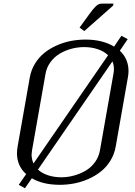

<svg xmlns="http://www.w3.org/2000/svg" viewBox="-20 -1010 748 1060"><path d="M686 -582.5 618.7 -200.2Q611.3 -158.7 590.1 -123.8Q568.8 -88.9 538.6 -64.5Q508.3 -40 470.5 -22.9Q432.6 -5.9 392.3 2.2Q352.1 10.3 310.5 10.3Q217.3 10.3 155.8 -25.9L117.7 29.3L83.5 10.3L124.5 -48.8Q74.2 -93.3 73.7 -163.1Q73.7 -180.7 77.1 -200.2L144.5 -582.5Q151.9 -624 173.3 -658.9Q194.8 -693.8 224.9 -718Q254.9 -742.2 292.7 -759Q330.6 -775.9 370.6 -783.7Q410.6 -791.5 452.1 -791.5Q545.4 -791.5 609.9 -752.9L650.4 -812.5L685.1 -793.9L641.6 -730Q689.5 -685.1 689.5 -617.7Q689.5 -600.6 686 -582.5ZM531.7 -179.2 606.4 -603Q608.9 -616.2 608.9 -628.9Q608.9 -652.3 600.6 -670.9L189.5 -73.7Q211.9 -53.2 245.8 -42.2Q279.8 -31.2 317.9 -31.2Q353.5 -31.2 388.4 -40.8Q423.3 -50.3 453.4 -68.1Q483.4 -85.9 504.4 -114.7Q525.4 -143.6 531.7 -179.2ZM165 -107.4 576.7 -705.1Q553.7 -727.1 519.3 -738.5Q484.9 -750 444.8 -750Q408.7 -750 374 -740.7Q339.4 -731.4 309.6 -713.6Q279.8 -695.8 258.8 -667.2Q237.8 -638.7 231.4 -603L156.7 -179.2Q154.8 -167 154.3 -155.8Q154.8 -130.4 165 -107.4ZM604.5 -979 445.3 -838.4 419.4 -857.9 470.2 -927.7Q471.7 -929.7 474.1 -933.1Q486.8 -950.2 492.9 -957.8Q499 -965.3 508.3 -974.6Q517.6 -983.9 526.1 -987.1Q534.7 -990.2 545.9 -990.2H606.4Z"/></svg>

Font: Resagnicto
Style: Italic
Weight: 500
Italic angle: -10°
Version: Version 0.999